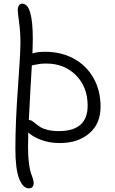

<svg xmlns="http://www.w3.org/2000/svg" viewBox="-20 -780 633 1060"><path d="M139.2 259.8Q106.4 259.8 85.7 206.1Q64.9 152.3 64.9 42Q64.9 -104.5 78.9 -294.9Q92.8 -485.4 92.8 -544.9Q92.8 -603.5 85.4 -657.2Q78.1 -710.9 78.1 -723.1Q78.1 -740.7 84.7 -750.2Q91.3 -759.8 103 -759.8Q161.1 -759.8 161.1 -564Q161.1 -538.6 159.2 -484.9Q186 -494.1 229 -494.1Q316.4 -494.1 385.7 -457.3Q455.1 -420.4 495.1 -351.1Q535.2 -281.7 535.2 -190.9Q535.2 -96.7 472.7 -43.5Q410.2 9.8 310.1 9.8Q253.9 9.8 207.8 -7.3Q161.6 -24.4 136.2 -48.8Q134.8 -9.8 134.8 30.8Q134.8 83 139.6 120.8Q144.5 158.7 150.4 174.6Q156.2 190.4 161.1 205.1Q166 219.7 166 231Q166 244.6 158.9 252.2Q151.9 259.8 139.2 259.8ZM142.1 -117.2Q150.9 -117.2 159.7 -110.8Q168.5 -104.5 179 -95.7Q189.5 -86.9 203.9 -77.9Q218.3 -68.8 244.6 -62.5Q271 -56.2 305.2 -56.2Q463.9 -56.2 463.9 -196.8Q463.9 -299.8 399.4 -364.5Q335 -429.2 235.8 -429.2Q216.8 -429.2 202.4 -427.5Q188 -425.8 172.6 -422.4Q157.2 -418.9 155.8 -418.9Q154.3 -392.1 147.9 -284.7Q141.6 -177.2 139.2 -117.2Z"/></svg>

Font: Shantell Sans Irregular
Style: Regular
Weight: 300
Designer: Stephen Nixon, Anya Danilova, Shantell Martin
Foundry: Arrow Type
Version: Version 1.006;[9816181b4]